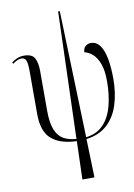

<svg xmlns="http://www.w3.org/2000/svg" viewBox="-105 -826 787 1129"><g transform="rotate(-10 288.0 -261.0)"><path d="M293 238 300 10Q201 7 149.5 -38Q98 -83 98 -187V-445Q98 -487 91 -506Q84 -525 63 -525Q52 -525 39.5 -520Q27 -515 11 -503L6 -511Q22 -524 40.5 -531.5Q59 -539 80 -539Q129 -539 144 -510.5Q159 -482 159 -434V-197Q159 -126 175 -84.5Q191 -43 222.5 -24.5Q254 -6 300 -3L324 -760H334L358 -3Q424 -11 463 -53Q502 -95 519 -161Q536 -227 536 -306Q536 -370 521.5 -409.5Q507 -449 484 -470Q461 -491 434 -497Q435 -521 449 -532.5Q463 -544 480 -544Q514 -544 535 -514.5Q556 -485 565.5 -433Q575 -381 575 -314Q575 -229 553 -159.5Q531 -90 483 -46Q435 -2 358 8L365 238Z"/></g></svg>

Font: Noto Serif Display Condensed Light
Style: Regular
Weight: 300
Width: 3
Designer: Monotype Design Team
Foundry: Monotype Imaging Inc.
Version: Version 2.009